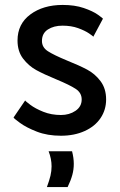

<svg xmlns="http://www.w3.org/2000/svg" viewBox="-20 -538 488 778"><path d="M227 -72Q261 -72 286 -89Q311 -106 311 -135Q311 -162 286.5 -178Q262 -194 209 -216Q158 -237 127 -254Q96 -271 73.5 -300.5Q51 -330 51 -374Q51 -441 103 -479.5Q155 -518 234 -518Q283 -518 319.5 -505.5Q356 -493 376.5 -478.5Q397 -464 397 -462L358 -389Q358 -391 341 -402.5Q324 -414 296.5 -424Q269 -434 233 -434Q198 -434 174 -418.5Q150 -403 150 -372Q150 -346 174 -330.5Q198 -315 251 -293Q301 -273 333 -256Q365 -239 387.5 -209Q410 -179 410 -135Q410 -93 387.5 -59.5Q365 -26 323 -7Q281 12 227 12Q172 12 129.5 -4.5Q87 -21 61 -40Q35 -59 35 -62L82 -131Q82 -129 102.5 -113.5Q123 -98 155.5 -85Q188 -72 227 -72ZM279 126Q279 149 273 171Q267 193 254 220H170Q180 193 184.5 174Q189 155 189 136Q189 106 177 75H272Q279 102 279 126Z"/></svg>

Font: Museo Sans Medium
Style: Regular
Weight: 500
Designer: Jos Buivenga
Foundry: Jos Buivenga & Rosetta Type Foundry (extension, remastering)
Version: Version 3.600;PS 1.000;hotconv 1.0.88;makeotf.lib2.5.647800;